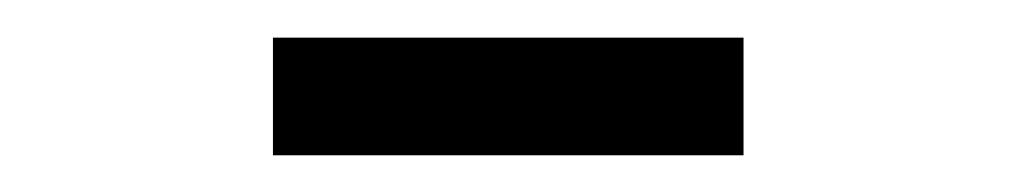

<svg xmlns="http://www.w3.org/2000/svg" viewBox="-20 -270 540 102"><path d="M375 -187.5V-250H125V-187.5Z"/></svg>

Font: UnifontExMono
Style: Regular
Weight: 500
Version: Version 15.0.06